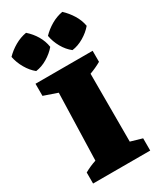

<svg xmlns="http://www.w3.org/2000/svg" viewBox="-265 -1020 925 1100"><g transform="rotate(-30 197.0 -470.0)"><path d="M8 0V-73Q45 -94 85 -107L98 -549L8 -580V-660H386V-587Q351 -567 310 -552V-103L386 -81V0ZM107 -940Q139 -912 160 -876.5Q181 -841 187 -801Q162 -771 124.5 -748.5Q87 -726 48 -721Q18 -745 -4 -783Q-26 -821 -34 -862Q-6 -891 30.5 -912Q67 -933 107 -940ZM347 -940Q377 -912 399 -876.5Q421 -841 428 -801Q403 -771 365 -748.5Q327 -726 288 -721Q257 -745 235.5 -783Q214 -821 207 -862Q235 -891 271 -912Q307 -933 347 -940Z"/></g></svg>

Font: Piazzolla SC Black
Style: Regular
Weight: 900
Designer: Juan Pablo del Peral
Foundry: Huerta Tipografica
Version: Version 1.330